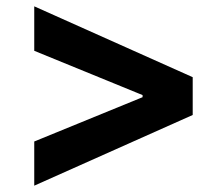

<svg xmlns="http://www.w3.org/2000/svg" viewBox="-20 -591 695 601"><path d="M583.2 -231.1 87.2 -9.8V-148.1L430.8 -288.6L426.3 -281.6V-298.9L430.8 -291.5L87.2 -432V-571.2L583.2 -349.4Z"/></svg>

Font: Inter Khmer Looped
Style: Regular
Weight: 400
Designer: Rasmus Andersson, Sovichet Tep
Foundry: Anagata Design
Version: Version 1.000